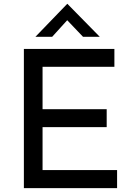

<svg xmlns="http://www.w3.org/2000/svg" viewBox="-20 -977 693 997"><path d="M574 -723V-630H201V-410H534V-317H201V-94H588V0H104V-723ZM411 -786 329 -872 251 -786H164L329 -957H330L498 -786Z"/></svg>

Font: Josefin Sans
Style: Regular
Weight: 400
Designer: Santiago Orozco
Foundry: Typemade
Version: Version 2.000